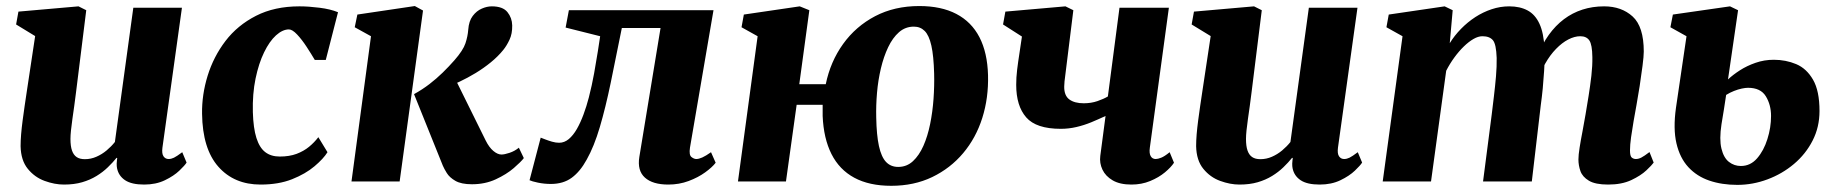

<svg xmlns="http://www.w3.org/2000/svg" viewBox="-20 -586 5932 620"><path d="M186.5 10Q156.5 10 124.2 -1.8Q92 -13.5 69.8 -40.8Q47.5 -68 46.5 -114Q46.5 -131.5 48.2 -152.5Q50 -173.5 53 -196.5Q56 -219.5 59.5 -243.5Q63 -267.5 66.5 -290.5L93.5 -469.5L32 -507L39.5 -548.5L233.5 -565.5L258.5 -553L225.5 -288Q223 -266.5 219.8 -244.2Q216.5 -222 213.8 -201.8Q211 -181.5 209.2 -165Q207.5 -148.5 207.5 -137.5Q207.5 -114 212.5 -99.8Q217.5 -85.5 227.5 -78.8Q237.5 -72 254 -72Q273.5 -72 291.2 -79.8Q309 -87.5 324.2 -100.2Q339.5 -113 351 -127.5L410.5 -561H567.5L504.5 -109Q502 -90 508 -81.2Q514 -72.5 524.5 -72.5Q533 -72.5 541.8 -76.8Q550.5 -81 568.5 -94.5L582.5 -61Q577 -52 559.2 -35Q541.5 -18 512.5 -4Q483.5 10 445.5 10Q405 10 384 -4Q363 -18 358 -42.5Q357.5 -45.5 357 -49.5Q356.5 -53.5 356.8 -57.8Q357 -62 357.5 -66.8Q358 -71.5 358.5 -75.5L356.5 -76.5Q344 -61 328.2 -45.8Q312.5 -30.5 291.8 -17.8Q271 -5 245.2 2.5Q219.5 10 186.5 10Z M821.5 10Q736 10 685 -47.8Q634 -105.5 632.5 -218.5Q631.5 -280 650.5 -341.5Q669.5 -403 708.2 -453.8Q747 -504.5 806.8 -535Q866.5 -565.5 947 -565.5Q976.5 -565.5 1012 -561Q1047.5 -556.5 1071.5 -546.5L1032 -392.5H996.5Q985 -412 970 -435Q955 -458 939.5 -474.5Q924 -491 913 -491Q892.5 -491 871.2 -471.8Q850 -452.5 832.8 -417Q815.5 -381.5 805.2 -332.2Q795 -283 796.5 -224Q798 -172 808 -140.5Q818 -109 836.5 -94.8Q855 -80.5 883.5 -80.5Q914.5 -80.5 937.8 -89.2Q961 -98 978 -112Q995 -126 1008 -143L1037.5 -94.5Q1024.5 -73.5 995.5 -49Q966.5 -24.5 923 -7.2Q879.5 10 821.5 10Z M1115 0 1178 -469 1125.5 -498 1134 -539 1319.5 -566.5 1346 -552 1270.5 0ZM1504 9Q1469.5 9 1450.5 -2Q1431.5 -13 1422.8 -27.2Q1414 -41.5 1410 -51L1317 -282Q1344 -297 1366.8 -314.5Q1389.5 -332 1409.5 -351.5Q1429.5 -371 1447.5 -391.5Q1475.5 -423.5 1483 -446.2Q1490.5 -469 1492 -490Q1494 -518 1506.5 -534.5Q1519 -551 1535.8 -558.2Q1552.5 -565.5 1568 -565.5Q1603.5 -565.5 1618.5 -547Q1633.5 -528.5 1634 -504Q1634.5 -477 1625.2 -457.5Q1616 -438 1605 -424.5Q1588 -403.5 1565 -384.8Q1542 -366 1516 -350.2Q1490 -334.5 1464 -322.2Q1438 -310 1414.5 -301L1439.5 -352.5L1548.5 -132Q1559.5 -110 1573.2 -98.5Q1587 -87 1599.5 -87Q1609 -87 1625.5 -92.5Q1642 -98 1655.5 -109L1671.5 -75.5Q1662.5 -63.5 1639 -43.2Q1615.5 -23 1581 -7Q1546.5 9 1504 9Z M2208 -109Q2204.5 -85.5 2212.8 -79Q2221 -72.5 2228.5 -72.5Q2236.5 -72.5 2247.8 -77.5Q2259 -82.5 2276 -94.5L2291 -60.5Q2280 -46 2257.2 -29.5Q2234.5 -13 2203.8 -1.5Q2173 10 2138 10Q2087.5 10 2062.5 -12.5Q2037.5 -35 2044.5 -79L2113 -495.5H1988Q1969 -400 1952.2 -319.2Q1935.5 -238.5 1917 -175.8Q1898.5 -113 1874.5 -70.5Q1853.5 -32 1826.2 -12Q1799 8 1759 8Q1737.5 8 1717.2 3.8Q1697 -0.5 1690 -4L1726 -141.5Q1731 -139.5 1740.8 -135.8Q1750.5 -132 1762.5 -128.5Q1774.5 -125 1785.5 -125Q1802.5 -125 1816.8 -137Q1831 -149 1842.8 -169.5Q1854.5 -190 1864.2 -216.2Q1874 -242.5 1881.5 -271.5Q1891.5 -310.5 1898.5 -349.2Q1905.5 -388 1910.5 -420Q1915.5 -452 1918 -469L1806.5 -497L1817 -553H2284Z M2561 -314H2646.5Q2661.5 -387 2702.5 -444Q2743.5 -501 2806 -533.8Q2868.5 -566.5 2948.5 -566.5Q3019.5 -566.5 3068.2 -541Q3117 -515.5 3142.8 -465.8Q3168.5 -416 3170.5 -343.5Q3172.5 -270 3152 -205.2Q3131.5 -140.5 3090.2 -91.5Q3049 -42.5 2990.2 -14.2Q2931.5 14 2858 14Q2787 14 2738.8 -12Q2690.5 -38 2665 -88.5Q2639.5 -139 2636.5 -211.5Q2636.5 -220.5 2636.5 -229.5Q2636.5 -238.5 2636.5 -247.5H2552.5L2518 0H2363L2426.5 -469L2374.5 -498L2382 -539L2562.5 -565.5L2593.5 -553ZM2931 -500Q2903.5 -500 2883 -482Q2862.5 -464 2848 -433.5Q2833.5 -403 2824.5 -365Q2815.5 -327 2812 -286.2Q2808.5 -245.5 2809.5 -206.5Q2810.5 -150 2818.2 -114.5Q2826 -79 2841.2 -63Q2856.5 -47 2880.5 -47Q2908 -47 2928 -65.5Q2948 -84 2961.8 -115Q2975.5 -146 2983.5 -185.2Q2991.5 -224.5 2994.5 -266.5Q2997.5 -308.5 2996.5 -348Q2995 -405.5 2987.5 -438.8Q2980 -472 2966 -486Q2952 -500 2931 -500Z M3446 -553 3417.5 -323Q3417.5 -320.5 3417.2 -317.5Q3417 -314.5 3416.8 -311.5Q3416.5 -308.5 3416.5 -305.5Q3416.5 -277 3433.2 -264.8Q3450 -252.5 3479.5 -252.5Q3503.5 -252.5 3523.8 -259.5Q3544 -266.5 3557.5 -274.5L3595 -561H3754.5L3693 -109Q3690.5 -91 3695.8 -81.8Q3701 -72.5 3712 -72.5Q3719 -72.5 3729.8 -76.8Q3740.5 -81 3757 -94.5L3771 -60.5Q3761.5 -46 3741.8 -29.5Q3722 -13 3694.2 -1.5Q3666.5 10 3633.5 10Q3596.5 10 3573.2 -3.5Q3550 -17 3540 -38.2Q3530 -59.5 3533 -82.5L3550 -211.5Q3527.5 -201 3504 -191.2Q3480.5 -181.5 3455.8 -175.8Q3431 -170 3405.5 -170Q3326 -170 3293.8 -207Q3261.5 -244 3261.5 -312Q3261.5 -323.5 3262.2 -335.8Q3263 -348 3264.5 -361Q3266 -374 3268 -387.5L3280 -468L3219 -507L3226.5 -548.5L3420.5 -565.5Z M3982.5 10Q3952.5 10 3920.2 -1.8Q3888 -13.5 3865.8 -40.8Q3843.5 -68 3842.5 -114Q3842.5 -131.5 3844.2 -152.5Q3846 -173.5 3849 -196.5Q3852 -219.5 3855.5 -243.5Q3859 -267.5 3862.5 -290.5L3889.5 -469.5L3828 -507L3835.5 -548.5L4029.5 -565.5L4054.5 -553L4021.5 -288Q4019 -266.5 4015.8 -244.2Q4012.5 -222 4009.8 -201.8Q4007 -181.5 4005.2 -165Q4003.5 -148.5 4003.5 -137.5Q4003.5 -114 4008.5 -99.8Q4013.5 -85.5 4023.5 -78.8Q4033.5 -72 4050 -72Q4069.5 -72 4087.2 -79.8Q4105 -87.5 4120.2 -100.2Q4135.5 -113 4147 -127.5L4206.5 -561H4363.5L4300.5 -109Q4298 -90 4304 -81.2Q4310 -72.5 4320.5 -72.5Q4329 -72.5 4337.8 -76.8Q4346.5 -81 4364.5 -94.5L4378.5 -61Q4373 -52 4355.2 -35Q4337.5 -18 4308.5 -4Q4279.5 10 4241.5 10Q4201 10 4180 -4Q4159 -18 4154 -42.5Q4153.5 -45.5 4153 -49.5Q4152.5 -53.5 4152.8 -57.8Q4153 -62 4153.5 -66.8Q4154 -71.5 4154.5 -75.5L4152.5 -76.5Q4140 -61 4124.2 -45.8Q4108.5 -30.5 4087.8 -17.8Q4067 -5 4041.2 2.5Q4015.5 10 3982.5 10Z M4671 -553 4661.5 -446.5Q4676.5 -471 4697.8 -492.8Q4719 -514.5 4744 -530.8Q4769 -547 4796.8 -556.2Q4824.5 -565.5 4853.5 -565.5Q4888.5 -565.5 4913 -552.2Q4937.5 -539 4951.2 -509.2Q4965 -479.5 4967.5 -429Q4968 -421 4968 -411.5Q4968 -402 4967.2 -392Q4966.5 -382 4965.5 -371.5L4944 -402.5Q4959.5 -443 4981.2 -473.2Q5003 -503.5 5030.2 -524Q5057.5 -544.5 5090 -555Q5122.5 -565.5 5160 -565.5Q5216 -565.5 5252 -532.8Q5288 -500 5288 -419.5Q5288 -404.5 5284 -373.5Q5280 -342.5 5274.8 -308.2Q5269.5 -274 5264.5 -247Q5260 -222 5255.2 -195Q5250.5 -168 5247 -143Q5243.5 -118 5243.5 -100Q5243.5 -82 5249.2 -77.2Q5255 -72.5 5262.5 -72.5Q5271 -72.5 5280.2 -77.2Q5289.5 -82 5306.5 -95L5320 -61Q5314.5 -53 5296.5 -36Q5278.5 -19 5247.8 -4.5Q5217 10 5173 10Q5131.5 10 5110.8 -2.5Q5090 -15 5083.5 -33.5Q5077 -52 5077 -71Q5077 -85.5 5080.8 -109.2Q5084.5 -133 5090 -161Q5095.5 -189 5100 -216.5Q5104.5 -243.5 5109.8 -276Q5115 -308.5 5118.8 -341.2Q5122.5 -374 5122 -401.5Q5121.5 -442 5112.2 -455.5Q5103 -469 5083 -469Q5064.5 -469 5044.2 -458.5Q5024 -448 5004.8 -428.2Q4985.5 -408.5 4969.8 -380.8Q4954 -353 4944.5 -318.5L4968 -407.5Q4968 -384.5 4966.2 -356.8Q4964.5 -329 4961.8 -300.5Q4959 -272 4955.5 -247L4926.5 0H4769L4797 -216Q4800.5 -244 4804.2 -275.8Q4808 -307.5 4810.8 -339.5Q4813.5 -371.5 4813 -399Q4811.5 -443.5 4800.8 -456.2Q4790 -469 4767 -469Q4753.5 -469 4738.2 -460.2Q4723 -451.5 4707 -436Q4691 -420.5 4676.2 -400.2Q4661.5 -380 4650 -357.5L4601 0H4445L4509 -469L4457 -498L4464.5 -539L4645 -565.5Z M5590 11Q5540 11 5499.8 -2.8Q5459.5 -16.5 5432 -46.2Q5404.5 -76 5393.5 -123.2Q5382.5 -170.5 5392 -238L5426 -469L5374 -498L5382 -539L5566.5 -565.5L5592.5 -553L5560 -329.5Q5576 -344.5 5598.5 -359Q5621 -373.5 5649 -383.2Q5677 -393 5708 -393Q5746.5 -393 5780 -379Q5813.5 -365 5834.5 -328.8Q5855.5 -292.5 5855.5 -227.5Q5855.5 -175.5 5833.2 -132Q5811 -88.5 5773 -56.5Q5735 -24.5 5687.5 -6.8Q5640 11 5590 11ZM5601.5 -50Q5632.5 -50 5654 -74.8Q5675.5 -99.5 5687.2 -136.8Q5699 -174 5699 -211.5Q5699 -247.5 5682.2 -275Q5665.5 -302.5 5624.5 -302.5Q5616.5 -302.5 5604.5 -300Q5592.5 -297.5 5579.2 -292.2Q5566 -287 5554 -279.5Q5550.5 -256 5546.8 -232.5Q5543 -209 5539 -185Q5531.5 -136 5538.8 -106.2Q5546 -76.5 5563 -63.2Q5580 -50 5601.5 -50Z"/></svg>

Font: Merriweather 24pt Black
Style: Italic
Weight: 900
Italic angle: -7.8°
Designer: Eben Sorkin
Foundry: Eben Sorkin
Version: Version 2.101